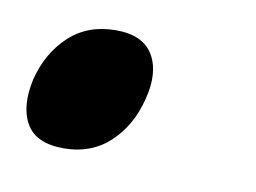

<svg xmlns="http://www.w3.org/2000/svg" viewBox="-36 -214 362 271"><g transform="rotate(10 144.5 -78.5)"><path d="M170 -79Q160 -39 133.5 -14.5Q107 10 68 10Q28 10 14 -14.5Q0 -39 9 -79Q19 -118 45.5 -142.5Q72 -167 112 -167Q151 -167 165.5 -142.5Q180 -118 170 -79Z"/></g></svg>

Font: TypoPRO Sinkin Sans
Style: 500 Medium Italic
Weight: 500
Italic angle: -112°
Designer: Keith Bates
Foundry: K-Type
Version: Sinkin Sans (version 1.0)  by Keith Bates   •   © 2014   www